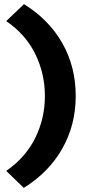

<svg xmlns="http://www.w3.org/2000/svg" viewBox="-20 -722 426 928"><path d="M95 186 10 104Q104 39 150.5 -55.5Q197 -150 197 -258Q197 -366 150.5 -461Q104 -556 10 -620L96 -702Q218 -626 282 -512Q346 -398 346 -258Q346 -119 281.5 -4.5Q217 110 95 186Z"/></svg>

Font: Readex Pro bold
Style: Bold
Weight: 700
Designer: Bonnie Shaver-Troup, Thomas Jockin
Foundry: Lexend
Version: Version 1.200; ttfautohint (v1.8.3)